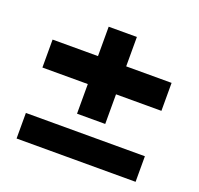

<svg xmlns="http://www.w3.org/2000/svg" viewBox="-100 -646 782 755"><g transform="rotate(20 291.0 -268.5)"><path d="M42 0V-107H540V0ZM232 -173V-537H350V-173ZM42 -297V-414H540V-297Z"/></g></svg>

Font: DM Sans 11pt ExtraBold
Style: Regular
Weight: 800
Version: Version 4.004;gftools[0.9.30]